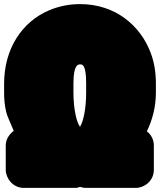

<svg xmlns="http://www.w3.org/2000/svg" viewBox="-58 -828 780 936"><path d="M332 83C340 85 349 88 359 88H605C644 88 692 55 692 0V-119C692 -143 682 -169 658 -188C684 -241 702 -305 702 -378V-420C702 -471 695 -523 676 -572C627 -701 507 -808 332 -808C281 -808 229 -798 182 -778C49 -722 -38 -590 -38 -420V-378C-38 -347 -36 -318 -28 -283C-24 -264 -6 -226 9 -190C-9 -177 -30 -152 -30 -119V0C-30 39 3 88 58 88H308C322 88 320 86 332 83ZM332 -210C317 -229 300 -291 300 -378V-421C300 -513 323 -514 332 -514C342 -514 362 -517 362 -421V-378C362 -293 347 -233 332 -210Z"/></svg>

Font: Asimov Print
Style: E
Weight: 500
Designer: Google
Version: Version 2.000980; 2014